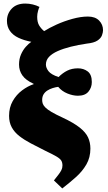

<svg xmlns="http://www.w3.org/2000/svg" viewBox="-20 -821 605 1079"><path d="M330 238 283 193Q298 174 308.5 160.5Q319 147 325 135Q331 123 331 109Q331 92 324 81Q317 70 296.5 58Q276 46 234 26Q190 4 153 -15.5Q116 -35 88.5 -56.5Q61 -78 46 -105.5Q31 -133 31 -170Q31 -217 51.5 -253Q72 -289 104 -313Q136 -337 169 -348V-350Q125 -370 106 -397Q87 -424 87 -458Q87 -490 98 -515Q109 -540 125 -558Q141 -576 156 -586Q115 -594 84 -608.5Q53 -623 36 -647Q19 -671 19 -704Q19 -744 46 -772.5Q73 -801 122 -801Q143 -801 164 -796Q185 -791 202 -782Q199 -778 194 -760.5Q189 -743 189 -727Q189 -697 199.5 -679Q210 -661 228 -646Q256 -664 298 -683Q340 -702 387 -715Q434 -728 474 -728Q515 -728 537 -705.5Q559 -683 559 -651Q559 -639 553 -622.5Q547 -606 527.5 -593Q508 -580 468 -576Q420 -569 378 -558.5Q336 -548 304.5 -534Q273 -520 255.5 -501.5Q238 -483 238 -458Q238 -440 252.5 -421Q267 -402 309 -388Q332 -411 358 -424Q384 -437 418 -437Q450 -437 473 -419.5Q496 -402 496 -360Q496 -329 477 -306Q458 -283 418 -283Q390 -283 359 -295.5Q328 -308 307 -333Q292 -331 276 -326Q260 -321 246.5 -312.5Q233 -304 225 -291Q217 -278 217 -259Q217 -248 220.5 -238Q224 -228 235.5 -216.5Q247 -205 270 -191.5Q293 -178 332 -160Q394 -131 428 -104Q462 -77 475 -48.5Q488 -20 488 14Q488 64 465.5 103Q443 142 406.5 174.5Q370 207 330 238Z"/></svg>

Font: Literata Black
Style: Italic
Weight: 900
Italic angle: -2°
Designer: Latin by Veronika Burian and Jose Scaglione. Greek by Irene Vlachou. Cyrillic by Vera Evstafieva
Foundry: TypeTogether
Version: Version 3.002